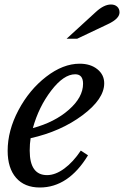

<svg xmlns="http://www.w3.org/2000/svg" viewBox="-20 -823 551 853"><path d="M371 -133Q284 10 157 10Q89 10 51.5 -33Q14 -76 14 -153Q14 -243 62 -333.5Q110 -424 185 -482Q260 -540 334 -540Q382 -540 412.5 -515.5Q443 -491 443 -453Q443 -383 346.5 -311Q250 -239 116 -209Q112 -184 112 -154Q112 -45 189 -45Q226 -45 265.5 -74Q305 -103 339 -154ZM314 -493Q263 -493 207.5 -420.5Q152 -348 126 -254Q223 -280 286 -335.5Q349 -391 349 -451Q349 -493 314 -493ZM323 -651H276L406 -770Q442 -803 473 -803Q490 -803 500.5 -793.5Q511 -784 511 -768Q511 -740 460 -716Z"/></svg>

Font: Libre Baskerville
Style: Italic
Weight: 400
Italic angle: -15°
Designer: Pablo Impallari, Rodrigo Fuenzalida
Foundry: Pablo Impallari, Rodrigo Fuenzalida
Version: Version 1.051;Glyphs 3.2.3 (3260)